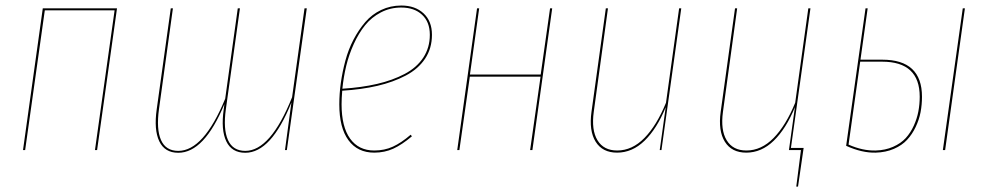

<svg xmlns="http://www.w3.org/2000/svg" viewBox="-20 -548 3606 701"><path d="M326.7 0 398.4 -510.3H143.6L71.8 0H64L136.2 -517.6H407.2L334.5 0Z M1091.8 -517.6H1100.1L1027.3 0H1020.5L1043.9 -173.8Q970.2 9.8 875.5 9.8Q826.2 9.8 806.2 -32Q786.1 -73.7 796.9 -149.4L799.3 -168Q725.6 9.8 630.9 9.8Q581.5 9.8 561.5 -32.2Q541.5 -74.2 552.2 -149.4L603.5 -517.6H611.3L560.5 -149.9Q550.3 -76.2 567.9 -36.6Q585.4 2.9 630.9 2.9Q723.6 2.9 802.2 -187.5L848.1 -517.6H856L804.7 -149.9Q794.4 -76.7 812.3 -36.9Q830.1 2.9 875.5 2.9Q967.8 2.9 1046.4 -192.9Z M1557.1 -420.9Q1557.1 -371.6 1532 -333.7Q1506.8 -295.9 1461.2 -272Q1415.5 -248 1357.9 -234.6Q1300.3 -221.2 1229.5 -216.8Q1227.1 -188.5 1227.1 -167.5Q1227.1 -85 1258.3 -41.7Q1289.6 1.5 1346.2 1.5Q1383.8 1.5 1414.3 -12.5Q1444.8 -26.4 1479.5 -56.2L1483.9 -50.3Q1447.3 -19.5 1415.8 -5.1Q1384.3 9.3 1346.2 9.3Q1285.6 9.3 1252.2 -36.1Q1218.8 -81.5 1218.8 -167Q1218.8 -205.6 1224.4 -245.6Q1230 -285.6 1241 -326.7Q1252 -367.7 1270.8 -403.6Q1289.6 -439.5 1313.7 -467.5Q1337.9 -495.6 1371.8 -511.7Q1405.8 -527.8 1445.3 -527.8Q1495.6 -527.8 1526.4 -499.3Q1557.1 -470.7 1557.1 -420.9ZM1444.8 -520.5Q1404.8 -520.5 1370.6 -502.7Q1336.4 -484.9 1313 -455.8Q1289.6 -426.8 1271.7 -387.5Q1253.9 -348.1 1244.1 -307.6Q1234.4 -267.1 1230 -224.1Q1300.3 -228.5 1356.9 -241.7Q1413.6 -254.9 1457.5 -278.1Q1501.5 -301.3 1525.4 -337.6Q1549.3 -374 1549.3 -420.9Q1549.3 -467.8 1521 -494.1Q1492.7 -520.5 1444.8 -520.5Z M1915.5 0 1953.6 -268.1H1695.3L1657.2 0H1649.4L1721.7 -517.6H1729.5L1695.8 -275.9H1954.1L1988.3 -517.6H1996.1L1923.8 0Z M2232.9 9.3Q2179.7 9.3 2154.8 -30.5Q2129.9 -70.3 2139.6 -140.1L2191.9 -517.6H2199.7L2147.9 -140.1Q2138.7 -73.2 2161.4 -35.9Q2184.1 1.5 2233.4 1.5Q2288.1 1.5 2333 -44.4Q2377.9 -90.3 2411.6 -172.9L2459.5 -517.6H2467.3L2395 0H2388.7L2410.6 -156.7Q2378.4 -78.1 2333.5 -34.4Q2288.6 9.3 2232.9 9.3Z M2939 -517.6 2867.7 -7.8H2914.1L2893.6 133.3H2887.2L2904.3 0H2860.4L2882.3 -156.7Q2850.1 -78.1 2805.2 -34.4Q2760.3 9.3 2704.6 9.3Q2651.4 9.3 2626.5 -30.5Q2601.6 -70.3 2611.3 -140.1L2663.6 -517.6H2671.4L2619.6 -140.1Q2610.4 -73.2 2633.1 -35.9Q2655.8 1.5 2705.1 1.5Q2759.8 1.5 2804.7 -44.4Q2849.6 -90.3 2883.3 -172.9L2931.2 -517.6Z M3201.2 -330.1Q3346.2 -330.1 3346.2 -194.8Q3346.2 -166 3341.1 -138.7Q3335.9 -111.3 3323.2 -84.5Q3310.5 -57.6 3291.7 -37.4Q3272.9 -17.1 3243.4 -4.4Q3213.9 8.3 3177.2 9.3Q3127.4 10.7 3069.3 -15.6L3140.1 -517.6H3147.9L3121.6 -330.1ZM3495.1 -517.6H3502.9L3430.7 0H3422.4ZM3177.2 1.5Q3212.4 0.5 3240.7 -12Q3269 -24.4 3286.9 -43.9Q3304.7 -63.5 3316.4 -89.4Q3328.1 -115.2 3333 -141.4Q3337.9 -167.5 3337.9 -194.8Q3337.9 -322.8 3200.7 -322.8H3120.6L3078.1 -20Q3129.9 2.9 3177.2 1.5Z"/></svg>

Font: Fira Sans Compressed Eight
Style: Italic
Weight: 100
Width: 3
Italic angle: -8°
Designer: Carrois Corporate & Edenspiekermann AG
Foundry: Carrois Corporate GbR & Edenspiekermann AG
Version: Version 4.203;PS 004.203;hotconv 1.0.88;makeotf.lib2.5.64775